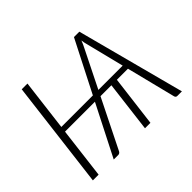

<svg xmlns="http://www.w3.org/2000/svg" viewBox="-149 -946 1184 1184"><g transform="rotate(-45 443.5 -354.0)"><path d="M413.5 -334H152.5L111.5 0H61.5L148.5 -707.5H198.5L157 -370.5H432L604 -707.5H651L838 0H798Q791 0 787.2 -3.8Q783.5 -7.5 782 -13L701.5 -334H605L563.5 0H516L557 -334H462L302.5 -13Q300 -7.5 294.8 -3.8Q289.5 0 283 0H243.5ZM480 -370.5H692L630.5 -616.5Q625 -634.5 621.5 -660Q617 -647 611.8 -636Q606.5 -625 602 -616Z"/></g></svg>

Font: Lato Light
Style: Italic
Weight: 300
Italic angle: -7°
Designer: Lukasz Dziedzic
Foundry: tyPoland Lukasz Dziedzic
Version: Version 2.007; 2014-02-27